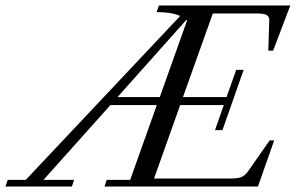

<svg xmlns="http://www.w3.org/2000/svg" viewBox="-84 -683 1083 703"><path d="M-64 0 -55.7 -24.4H10.3L575.7 -624.5Q544.9 -638.7 489.3 -638.7L498 -663.1H979L916 -497.6H898.4L901.9 -609.4Q902.3 -623 891.6 -628.4Q880.9 -633.8 853.5 -633.8H695.3L585.9 -327.6H745.6L780.8 -427.2H808.1L730.5 -206.5H703.1L735.4 -298.3H575.7L480 -29.3H760.7Q786.1 -29.3 799.6 -34.7Q813 -40 822.8 -53.7L903.3 -168.9H919.9L860.4 0H298.8L306.6 -24.4H392.6L490.2 -298.3H320.3L75.2 -24.4H187.5L179.2 0ZM601.1 -608.4Q599.6 -609.9 598.6 -610.4L346.2 -327.6H501Z"/></svg>

Font: Elstob 18pt
Style: Italic
Weight: 400
Italic angle: -20°
Designer: Peter S. Baker
Version: Version 1.015